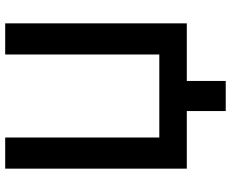

<svg xmlns="http://www.w3.org/2000/svg" viewBox="-95 -645 890 740"><g transform="rotate(-90 350.0 -275.0)"><path d="M70 -700H190V-106H510V-700H630V0H408V150H292V0H70Z"/></g></svg>

Font: PT Root UI Web Bold
Style: Regular
Weight: 700
Designer: Vitaly Kuzmin
Foundry: ParaType Ltd.
Version: Version 1.000W